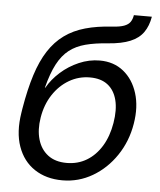

<svg xmlns="http://www.w3.org/2000/svg" viewBox="-53 -774 691 831"><g transform="rotate(5 292.5 -358.5)"><path d="M248.5 11.7Q178.2 11.7 127.7 -21.7Q77.1 -55.2 55.2 -117.2Q33.2 -179.2 46.9 -264.6L49.8 -283.2Q64 -367.7 84 -430.4Q104 -493.2 132.6 -537.1Q161.1 -581.1 200 -609.1Q238.8 -637.2 289.8 -651.6Q340.8 -666 406.2 -669.9Q439 -671.9 457.3 -678.7Q475.6 -685.5 483.9 -697.5Q492.2 -709.5 495.1 -727.5H573.2Q566.4 -687 546.9 -659.2Q527.3 -631.3 490.2 -616Q453.1 -600.6 394 -596.2Q337.9 -592.3 297.1 -581.5Q256.3 -570.8 226.8 -547.9Q197.3 -524.9 176 -484.6Q154.8 -444.3 138.7 -381.3H140.6Q161.6 -418.5 196.5 -449.7Q231.4 -481 275.4 -500Q319.3 -519 365.7 -519Q426.3 -519 468.8 -484.9Q511.2 -450.7 529.5 -392.1Q547.9 -333.5 535.6 -259.3Q522.9 -182.1 481.4 -120.6Q439.9 -59.1 379.4 -23.7Q318.8 11.7 248.5 11.7ZM260.7 -64.9Q309.1 -64.9 347.7 -88.1Q386.2 -111.3 412.1 -153.8Q438 -196.3 447.8 -254.9Q457.5 -313 446.8 -355Q436 -397 406.7 -419.7Q377.4 -442.4 329.6 -442.4Q280.8 -442.4 239.3 -418.2Q197.8 -394 169.4 -350.8Q141.1 -307.6 131.8 -251Q123 -197.3 135.3 -155.3Q147.5 -113.3 179.2 -89.1Q210.9 -64.9 260.7 -64.9Z"/></g></svg>

Font: Inter 17pt
Style: Italic
Weight: 400
Italic angle: -9.3988°
Version: Version 4.001;git-66647c0bb